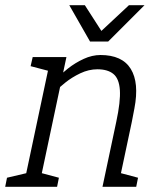

<svg xmlns="http://www.w3.org/2000/svg" viewBox="-57 -720 603 740"><path d="M451 -250H391Q408 -329 405 -373Q402 -417 380 -435Q358 -453 318 -453L330 -508Q414 -508 447 -454.5Q480 -401 461 -302ZM139 -500H199L93 0H33ZM391 -250H451L398 0H338ZM139 -350 109 -360Q109 -360 121.5 -375Q134 -390 155.5 -412Q177 -434 205 -456Q233 -478 265.5 -493Q298 -508 331 -508L319 -453Q285 -453 252.5 -437.5Q220 -422 194.5 -401.5Q169 -381 154 -365.5Q139 -350 139 -350ZM137 -445 61 -465 69 -500H149ZM83 0 95 -55 170 -35 163 0ZM-37 0 -30 -35 55 -55 43 0ZM388 0 400 -55 475 -35 468 0ZM290 -560 440 -700H500L360 -560ZM360 -560H290L210 -700H270Z"/></svg>

Font: Epunda Slab Light
Style: Italic
Weight: 300
Italic angle: -12°
Designer: Simon Atzbach
Foundry: typofactur
Version: Version 1.102